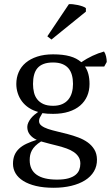

<svg xmlns="http://www.w3.org/2000/svg" viewBox="-20 -721 540 931"><path d="M237.3 -457.5Q285.6 -457.5 318.8 -448.2Q352.1 -439 374 -419.4Q428.2 -455.6 484.4 -471.2Q491.2 -461.4 494.4 -447.3Q497.6 -433.1 497.6 -420.4L485.4 -398.4H392.1Q414.1 -366.7 414.1 -314Q414.1 -281.7 402.6 -255.1Q391.1 -228.5 368.7 -209.2Q346.2 -189.9 313.2 -179.4Q280.3 -168.9 237.3 -168.9Q220.7 -168.9 209.7 -169.7Q198.7 -170.4 185.5 -172.4Q181.6 -164.6 175.5 -154.8Q169.4 -145 169.4 -133.8Q169.4 -120.6 181.2 -111.6Q192.9 -102.5 212.4 -95.9Q231.9 -89.4 257.1 -83.5Q282.2 -77.6 308.3 -70.8Q334.5 -64 359.9 -54.4Q385.3 -44.9 405 -30.8Q424.8 -16.6 437.3 3.7Q449.7 23.9 450.2 52.2Q450.7 84.5 435.5 110.1Q420.4 135.7 392.3 153.3Q364.3 170.9 325.4 180.2Q286.6 189.5 240.2 189.5Q191.4 189.5 154.5 180.7Q117.7 171.9 92.8 156.2Q67.9 140.6 55.4 119.4Q43 98.1 43 73.2Q43 49.3 50.5 31.2Q58.1 13.2 72.8 -0.5Q87.4 -14.2 108.9 -24.2Q130.4 -34.2 158.2 -43Q138.2 -51.8 125.2 -67.6Q112.3 -83.5 112.3 -105.5Q112.3 -115.7 117.2 -126.5Q122.1 -137.2 129.6 -146.7Q137.2 -156.2 146.7 -164.3Q156.2 -172.4 165 -178.2Q139.6 -185.1 119.9 -198.2Q100.1 -211.4 86.7 -229.2Q73.2 -247.1 66.2 -268.8Q59.1 -290.5 59.1 -314Q59.1 -344.7 70.6 -371.1Q82 -397.5 104.5 -416.5Q127 -435.5 160.4 -446.5Q193.8 -457.5 237.3 -457.5ZM369.6 72.3Q369.6 53.2 360.8 39.6Q352.1 25.9 337.2 15.9Q322.3 5.9 303 -1Q283.7 -7.8 262.5 -13.4Q241.2 -19 219.7 -24.2Q198.2 -29.3 179.2 -35.2Q162.1 -24.4 151.4 -13.7Q140.6 -2.9 134.5 8.5Q128.4 20 126.2 31.5Q124 43 124 55.2Q124 102.5 157.5 126.2Q190.9 149.9 256.3 149.9Q289.6 149.9 311.3 143.8Q333 137.7 345.9 127.2Q358.9 116.7 364.3 102.5Q369.6 88.4 369.6 72.3ZM140.1 -314Q140.1 -292 144.8 -272.7Q149.4 -253.4 160.9 -239Q172.4 -224.6 190.9 -216.3Q209.5 -208 237.3 -208Q263.2 -208 281.5 -216.1Q299.8 -224.1 311.5 -238.5Q323.2 -252.9 328.6 -272.2Q334 -291.5 334 -314Q334 -337.9 328.6 -357.2Q323.2 -376.5 311.8 -389.9Q300.3 -403.3 282 -410.6Q263.7 -418 237.3 -418Q210 -418 191.4 -410.9Q172.9 -403.8 161.6 -390.6Q150.4 -377.4 145.3 -358.2Q140.1 -338.9 140.1 -314ZM314 -700.7Q321.3 -701.7 333.3 -700.4Q345.2 -699.2 357.7 -696.5Q370.1 -693.8 380.9 -689.9Q391.6 -686 396.5 -681.6V-664.6L229.5 -529.3L209.5 -544.9Z"/></svg>

Font: PT Astra Serif
Style: Regular
Weight: 400
Designer: A.Korolkova, I. Chaeva
Foundry: ParaType Ltd
Version: Version 1.002